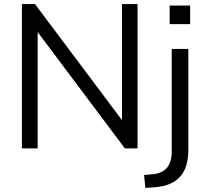

<svg xmlns="http://www.w3.org/2000/svg" viewBox="-20 -725 1015 938"><path d="M87 0V-705H151L600 -106H576V-705H652V0H590L141 -599H164V0ZM809 -607V-698H909V-607ZM690 193 684 130 727 126Q773 122 796 94Q819 66 819 15V-486H900V7Q900 51 890 83.5Q880 116 859 139Q838 162 807 174.5Q776 187 733 190Z"/></svg>

Font: NunitoSans1
Style: Book
Weight: 400
Designer: Vernon Adams
Foundry: Vernon Adams
Version: Version 3.101;gftools[0.9.27]